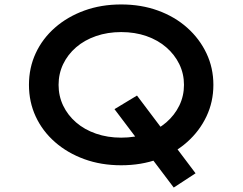

<svg xmlns="http://www.w3.org/2000/svg" viewBox="-20 -732 1089 862"><path d="M760 110 494 -242 595 -303 858 46ZM524 10Q434 10 358.5 -17.5Q283 -45 227 -94Q171 -143 140.5 -208.5Q110 -274 110 -351Q110 -428 140.5 -493.5Q171 -559 227 -608Q283 -657 358.5 -684.5Q434 -712 524 -712Q614 -712 689.5 -684.5Q765 -657 820.5 -607.5Q876 -558 907 -492.5Q938 -427 938 -351Q938 -275 907 -209.5Q876 -144 820.5 -94.5Q765 -45 689.5 -17.5Q614 10 524 10ZM524 -114Q586 -114 637.5 -132Q689 -150 726.5 -182.5Q764 -215 785 -258Q806 -301 806 -351Q806 -401 785 -444Q764 -487 726.5 -519.5Q689 -552 637.5 -570Q586 -588 524 -588Q463 -588 411 -570Q359 -552 321.5 -519.5Q284 -487 263.5 -444Q243 -401 243 -351Q243 -301 263.5 -258Q284 -215 321.5 -182.5Q359 -150 411 -132Q463 -114 524 -114Z"/></svg>

Font: Lexend Tera Medium
Style: Regular
Weight: 500
Designer: Bonnie Shaver-Troup, Thomas Jockin
Foundry: Lexend
Version: Version 1.007